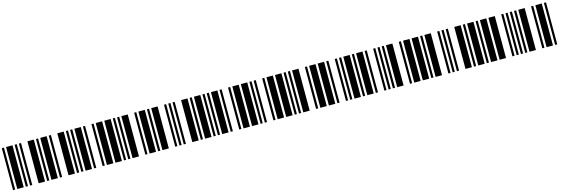

<svg xmlns="http://www.w3.org/2000/svg" viewBox="30 -1598 7620 2607"><g transform="rotate(-15 3840.0 -295.0)"><path d="M0 0V-590H30V0ZM60 0V-590H150V0ZM180 0V-590H210V0ZM240 0V-590H270V0ZM360 0V-590H450V0Z M480 0V-590H510V0ZM540 0V-590H630V0ZM660 0V-590H690V0ZM780 0V-590H870V0ZM900 0V-590H930V0Z M960 0V-590H990V0ZM1020 0V-590H1110V0ZM1140 0V-590H1170V0ZM1260 0V-590H1290V0ZM1320 0V-590H1410V0Z M1440 0V-590H1530V0ZM1560 0V-590H1590V0ZM1620 0V-590H1650V0ZM1680 0V-590H1770V0ZM1860 0V-590H1890V0Z M1920 0V-590H2010V0ZM2040 0V-590H2070V0ZM2100 0V-590H2190V0ZM2280 0V-590H2310V0ZM2340 0V-590H2370V0Z M2400 0V-590H2430V0ZM2520 0V-590H2610V0ZM2640 0V-590H2670V0ZM2700 0V-590H2790V0ZM2820 0V-590H2850V0Z M2880 0V-590H2910V0ZM2940 0V-590H3030V0ZM3060 0V-590H3090V0ZM3180 0V-590H3210V0ZM3240 0V-590H3330V0Z M3360 0V-590H3450V0ZM3480 0V-590H3510V0ZM3540 0V-590H3570V0ZM3660 0V-590H3690V0ZM3720 0V-590H3810V0Z M3840 0V-590H3930V0ZM3960 0V-590H3990V0ZM4020 0V-590H4050V0ZM4080 0V-590H4170V0ZM4260 0V-590H4290V0Z M4320 0V-590H4410V0ZM4440 0V-590H4530V0ZM4560 0V-590H4590V0ZM4680 0V-590H4710V0ZM4740 0V-590H4770V0Z M4800 0V-590H4890V0ZM4920 0V-590H4950V0ZM4980 0V-590H5070V0ZM5100 0V-590H5130V0ZM5220 0V-590H5250V0Z M5280 0V-590H5310V0ZM5340 0V-590H5370V0ZM5400 0V-590H5490V0ZM5580 0V-590H5610V0ZM5640 0V-590H5730V0Z M5760 0V-590H5850V0ZM5880 0V-590H5910V0ZM5940 0V-590H6030V0ZM6120 0V-590H6150V0ZM6180 0V-590H6210V0Z M6240 0V-590H6270V0ZM6360 0V-590H6450V0ZM6480 0V-590H6510V0ZM6540 0V-590H6630V0ZM6660 0V-590H6690V0Z M6720 0V-590H6810V0ZM6840 0V-590H6930V0ZM7020 0V-590H7050V0ZM7080 0V-590H7110V0ZM7140 0V-590H7170V0Z M7200 0V-590H7230V0ZM7260 0V-590H7350V0ZM7440 0V-590H7470V0ZM7500 0V-590H7590V0ZM7620 0V-590H7650V0Z"/></g></svg>

Font: Libre Barcode 39
Style: Regular
Weight: 400
Version: Version 1.005; ttfautohint (v1.8.3)